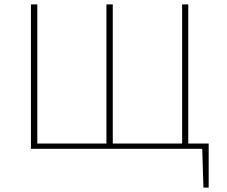

<svg xmlns="http://www.w3.org/2000/svg" viewBox="-20 -678 1035 875"><path d="M829 0V-24H931L917 0ZM907 177 901 -24H931V177ZM121 0V-658H150V0ZM465 0V-658H494V0ZM810 0V-658H838V0ZM130 0V-24H829V0Z"/></svg>

Font: Ysabeau Office Thin
Style: Regular
Weight: 250
Designer: Christian Thalmann (Catharsis Fonts)
Version: Version 2.001;gftools[0.9.30]; featfreeze: tnum,lnum,ss02